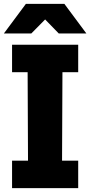

<svg xmlns="http://www.w3.org/2000/svg" viewBox="-22 -967 464 987"><path d="M-2 -795 111 -947H309L422 -795H280L210 -867L139 -795ZM40 0V-141H122L120 -596H40V-737H380V-596H299L297 -141H380V0Z"/></svg>

Font: Tomorrow
Style: Bold
Weight: 700
Designer: Tony de Marco, Monica Rizzolli
Foundry: Just in Type
Version: Version 2.002